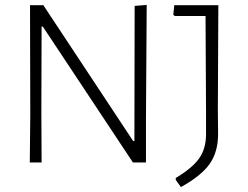

<svg xmlns="http://www.w3.org/2000/svg" viewBox="-20 -660 1007 780"><path d="M573 -182V0H520L154 -552H149L148 -205L149 0H101L103 -190L102 -639H156L521 -87H526L527 -636L576 -640ZM865 -212 866 -116Q866 -43 832 5.5Q798 54 715 100L694 71V63Q761 23 789 -16.5Q817 -56 817 -115V-206L815 -595H690L684 -600L688 -639H867Z"/></svg>

Font: Luna Sans Light
Style: Regular
Weight: 300
Designer: Juan Pablo del Peral
Foundry: Huerta Tipografica
Version: Version 2.001; ttfautohint (v1.5)